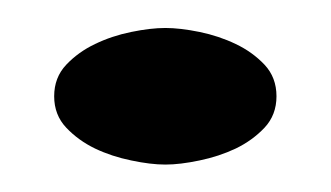

<svg xmlns="http://www.w3.org/2000/svg" viewBox="-20 -119 241 140"><path d="M100.6 -98.6Q111.3 -98.6 125.5 -95.7Q139.6 -92.8 151.9 -86.9Q164.1 -81.1 172.9 -71.8Q181.6 -62.5 181.6 -48.8Q181.6 -35.2 172.9 -25.9Q164.1 -16.6 151.9 -10.7Q139.6 -4.9 125.5 -2Q111.3 1 100.6 1Q89.8 1 75.7 -2Q61.5 -4.9 49.3 -10.7Q37.1 -16.6 28.3 -25.9Q19.5 -35.2 19.5 -48.8Q19.5 -62.5 28.3 -71.8Q37.1 -81.1 49.3 -86.9Q61.5 -92.8 75.7 -95.7Q89.8 -98.6 100.6 -98.6Z"/></svg>

Font: Cherry Cream Soda
Style: Regular
Weight: 400
Designer: Font Diner, Inc
Foundry: Font Diner, Inc
Version: Version 1.001